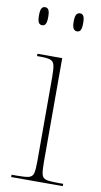

<svg xmlns="http://www.w3.org/2000/svg" viewBox="-85 -777 428 817"><g transform="rotate(10 129.0 -368.5)"><path d="M25 0V-10H50Q84 -10 99.5 -14Q115 -18 119 -34Q123 -50 123 -85V-450Q123 -485 119 -501Q115 -517 101 -521.5Q87 -526 58 -526H44V-536H151V-85Q151 -50 155 -34Q159 -18 174.5 -14Q190 -10 225 -10H248V0ZM193 -659Q183 -659 177.5 -667.5Q172 -676 172 -698Q172 -720 177.5 -728.5Q183 -737 193 -737Q203 -737 208 -728.5Q213 -720 213 -698Q213 -676 208 -667.5Q203 -659 193 -659ZM42 -659Q32 -659 27 -667.5Q22 -676 22 -698Q22 -720 27 -728.5Q32 -737 42 -737Q52 -737 57 -728.5Q62 -720 62 -698Q62 -676 57 -667.5Q52 -659 42 -659Z"/></g></svg>

Font: Noto Serif Display SemiCondensed Thin
Style: Regular
Weight: 100
Width: 4
Designer: Monotype Design Team
Foundry: Monotype Imaging Inc.
Version: Version 2.009